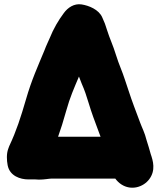

<svg xmlns="http://www.w3.org/2000/svg" viewBox="-20 -775 757 908"><path d="M455.5 -128.5H254.7C267.5 -164.3 279.1 -200.7 293.1 -250.9C311.1 -316 329.6 -356.2 353.4 -413C357.4 -401.9 361.9 -390.4 366.5 -379.2C380.8 -346.8 388.2 -323.7 399.1 -288.2C412.9 -241.8 428.4 -201.1 444 -159.5C448.1 -149.3 451.2 -140.6 455.5 -128.5ZM164 74.5C191.6 74.5 211.2 69.5 226 69.5H525.2C532 79.2 542.4 89.6 553.4 96.8C601 128.2 657.9 109.5 685.4 73.1C717.5 30.7 703.7 -14.7 692.8 -46.4C686.3 -69.1 681.3 -87.6 673.1 -112.3C664.2 -148.3 652 -169.9 643.2 -194C623.6 -247 605.2 -292.9 587.6 -347.6L570.6 -398.6C558.1 -438 541.4 -472.8 529.9 -510.9C513 -565.9 499.1 -591.1 485.7 -634.4L476.6 -661.9C476.3 -662.6 475.9 -663.9 475.5 -664.8L463.5 -692.8C447.5 -729.9 400.2 -748.8 365.7 -754.1C330.2 -759.5 300.5 -738.8 281.9 -713.3C255.9 -678.7 232.6 -638.5 215.3 -595.2C208.1 -577.9 199.4 -561.8 190.1 -536.6C158.5 -460.2 129.5 -397.5 103 -305.4C77.9 -219.3 57.5 -156 24.1 -85C23.7 -84.2 23.1 -82.8 22.8 -81.8L18.8 -70.8C10.4 -47.9 11.5 -17.5 16.2 6.6C26 57.4 76 73.5 114 73.5H147C153.7 73.5 158 74.5 164 74.5Z"/></svg>

Font: Smoothie
Style: ExBd
Weight: 800
Foundry: Cannot Into Space Fonts
Version: Version 0.8